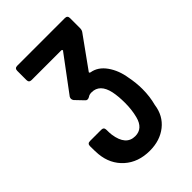

<svg xmlns="http://www.w3.org/2000/svg" viewBox="-143 -932 530 530"><g transform="rotate(-45 122.0 -667.5)"><path d="M221 -639Q226 -614 226 -590Q226 -561 219 -535Q214 -498 187 -476.5Q160 -455 120 -455Q75 -455 46 -481Q17 -507 13 -549Q12 -559 12 -581Q12 -591 22 -591H66Q76 -591 76 -581Q76 -568 77 -561Q84 -512 120 -512Q150 -512 159 -547Q165 -570 165 -597Q165 -623 161 -642Q152 -683 120 -683Q111 -683 106 -679Q97 -674 92 -680L70 -703Q65 -710 69 -717L145 -819Q147 -820 146 -822Q145 -824 143 -824H27Q17 -824 17 -834V-870Q17 -880 27 -880H213Q223 -880 223 -870V-831Q223 -823 219 -818L155 -729Q152 -726 157 -724Q182 -720 199 -696Q216 -672 221 -639Z"/></g></svg>

Font: Barlow Condensed Medium
Style: Regular
Weight: 500
Width: 3
Designer: Jeremy Tribby
Foundry: Tribby Type
Version: Version 1.422;hotconv 1.0.109;makeotfexe 2.5.65596